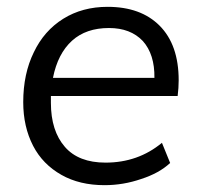

<svg xmlns="http://www.w3.org/2000/svg" viewBox="-20 -535 584 562"><path d="M129 -254V-234Q129 -152 170 -105Q210 -59 289 -59Q384 -59 454 -117L478 -58Q446 -28 393 -11Q341 7 286 7Q213 7 160 -23Q105 -54 77 -108Q48 -164 48 -236Q48 -319 79 -382Q109 -445 165 -480Q221 -515 295 -515Q392 -515 447 -460Q503 -404 503 -300Q503 -278 500 -254ZM299 -453Q232 -453 191 -416Q149 -378 135 -307H432Q433 -376 398 -415Q362 -453 299 -453Z"/></svg>

Font: PRinguin Sans
Style: Italic
Weight: 400
Designer: Vernon Adams
Foundry: Vernon Adams
Version: ""